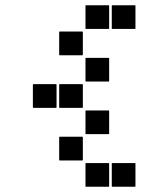

<svg xmlns="http://www.w3.org/2000/svg" viewBox="-20 -715 640 730"><path d="M407 -695H493Q495 -695 495 -693V-607Q495 -605 493 -605H407Q405 -605 405 -607V-693Q405 -695 407 -695ZM307 -695H393Q395 -695 395 -693V-607Q395 -605 393 -605H307Q305 -605 305 -607V-693Q305 -695 307 -695ZM207 -595H293Q295 -595 295 -593V-507Q295 -505 293 -505H207Q205 -505 205 -507V-593Q205 -595 207 -595ZM307 -495H393Q395 -495 395 -493V-407Q395 -405 393 -405H307Q305 -405 305 -407V-493Q305 -495 307 -495ZM207 -395H293Q295 -395 295 -393V-307Q295 -305 293 -305H207Q205 -305 205 -307V-393Q205 -395 207 -395ZM107 -395H193Q195 -395 195 -393V-307Q195 -305 193 -305H107Q105 -305 105 -307V-393Q105 -395 107 -395ZM307 -295H393Q395 -295 395 -293V-207Q395 -205 393 -205H307Q305 -205 305 -207V-293Q305 -295 307 -295ZM207 -195H293Q295 -195 295 -193V-107Q295 -105 293 -105H207Q205 -105 205 -107V-193Q205 -195 207 -195ZM407 -95H493Q495 -95 495 -93V-7Q495 -5 493 -5H407Q405 -5 405 -7V-93Q405 -95 407 -95ZM307 -95H393Q395 -95 395 -93V-7Q395 -5 393 -5H307Q305 -5 305 -7V-93Q305 -95 307 -95Z"/></svg>

Font: Pixel Panel Black
Style: Regular
Weight: 900
Monospace: yes
Designer: Óliver Lalan
Foundry: Óliver Lalan
Version: Version 1.000; ttfautohint (v1.8.4.7-5d5b-dirty);gftools[0.9